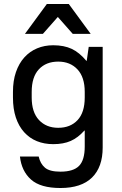

<svg xmlns="http://www.w3.org/2000/svg" viewBox="-20 -735 610 963"><path d="M247 -12Q202 -12 165 -27Q128 -42 101 -72Q74 -102 59.5 -145.5Q45 -189 45 -246V-274Q45 -330 60 -373.5Q75 -417 102 -447Q129 -477 166 -492.5Q203 -508 247 -508Q301 -508 339.5 -490Q378 -472 413 -430H415L425 -500H495V5Q495 103 441.5 155.5Q388 208 283 208Q183 208 135.5 165.5Q88 123 80 50H174Q182 86 205.5 106Q229 126 283 126Q348 126 376.5 97Q405 68 405 0V-80H403Q371 -44 334.5 -28Q298 -12 247 -12ZM272 -94Q333 -94 369 -132.5Q405 -171 405 -246V-274Q405 -348 368.5 -387Q332 -426 272 -426Q211 -426 175 -387.5Q139 -349 139 -274V-246Q139 -172 175.5 -133Q212 -94 272 -94ZM215 -715H325L435 -565H345L270 -650L195 -565H105Z"/></svg>

Font: PT Root UI Medium
Style: Regular
Weight: 500
Designer: Vitaly Kuzmin
Foundry: ParaType Ltd.
Version: Version 2.001G